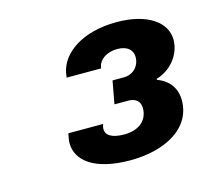

<svg xmlns="http://www.w3.org/2000/svg" viewBox="-66 -881 576 528"><g transform="rotate(-15 222.5 -616.5)"><path d="M245 -428C344 -428 424 -471 424 -551C424 -586 405 -611 372 -623L373 -626C412 -637 445 -674 445 -718C445 -768 393 -805 306 -805C208 -805 146 -760 136 -706L134 -693H232L233 -698C237 -717 258 -733 289 -733C319 -733 332 -717 332 -699C332 -673 313 -653 286 -653H254L242 -588H282C301 -588 315 -578 315 -558C315 -524 290 -501 247 -501C211 -501 195 -513 195 -530C195 -534 196 -539 198 -544H99C97 -534 95 -525 95 -517C95 -467 143 -428 245 -428Z"/></g></svg>

Font: Archivo Black
Style: Italic
Weight: 900
Italic angle: -10°
Designer: Hector Gatti
Foundry: Omnibus-Type
Version: Version 2.001